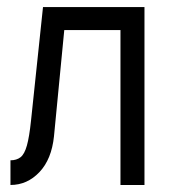

<svg xmlns="http://www.w3.org/2000/svg" viewBox="-20 -527 507 547"><path d="M102.5 -506.8H391.6V0H323.2V-441.4H163.1L133.8 -138.7Q127 -73.2 92.3 -36.6Q57.6 0 9.8 0V-70.3Q27.3 -70.3 38.6 -79.1Q49.8 -87.9 56.6 -112.3Q63.5 -136.7 68.4 -183.6Z"/></svg>

Font: DINish
Style: Regular
Weight: 400
Designer: Bert Driehuis
Foundry: Playbeing
Version: Version 3.008; git-95204e4c-release